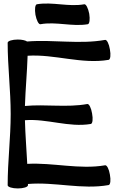

<svg xmlns="http://www.w3.org/2000/svg" viewBox="-20 -1040 680 1078"><path d="M207 -904C295 -920 385 -889 473 -904C483 -906 486 -932 481 -963C475 -994 463 -1018 453 -1016C365 -1000 275 -1031 187 -1016C177 -1014 174 -988 179 -957C185 -926 197 -902 207 -904ZM23 -800C23 -666 40 -534 40 -400C40 -266 23 -134 23 0C23 10 49 18 80 18C111 18 137 10 137 0C137 -2 137 -5 137 -7C287 -20 440 26 590 -1C600 -3 603 -29 597 -60C592 -91 580 -114 570 -112C426 -87 278 -128 133 -120C129 -201 122 -283 120 -365C243 -375 367 -323 490 -344C500 -346 503 -372 497 -403C492 -434 480 -458 470 -456C355 -435 236 -456 120 -445C123 -539 132 -633 135 -727C286 -737 439 -678 590 -704C600 -706 603 -732 597 -763C592 -794 580 -818 570 -816C426 -790 278 -819 132 -807C124 -813 104 -818 80 -818C49 -818 23 -810 23 -800Z"/></svg>

Font: Nupuram SemiBold
Style: Regular
Weight: 600
Designer: Santhosh Thottingal (santhosh.thottingal@gmail.com)
Foundry: SMC
Version: Version 1.000